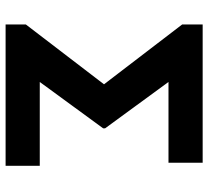

<svg xmlns="http://www.w3.org/2000/svg" viewBox="-49 -695 744 686"><g transform="rotate(90 323.0 -352.0)"><path d="M572.3 0H67.4V-72.3L281.2 -351.6L67.4 -630.9V-704.1H561.5V-582H272.9L438.5 -355.5V-348.6L272.9 -122.1H572.3Z"/></g></svg>

Font: Pretendard GOV
Style: Bold
Weight: 700
Designer: Base glyphs from Inter by Rasmus Andersson; Hangeul glyphs from Noto Sans CJK(Source Han Sans) by Jang Soo-young and Kan
Foundry: Kil Hyung-jin
Version: Version 1.309